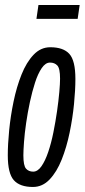

<svg xmlns="http://www.w3.org/2000/svg" viewBox="-20 -734 337 764"><path d="M111 10Q59 10 35 -17Q11 -44 11 -116Q11 -160 16.5 -216Q22 -272 34 -330Q46 -388 65.5 -437Q85 -486 113.5 -516Q142 -546 180 -546Q232 -546 256 -519.5Q280 -493 280 -420Q280 -376 274.5 -320Q269 -264 257 -206Q245 -148 225.5 -99Q206 -50 177.5 -20Q149 10 111 10ZM112 -51Q130 -51 145 -72.5Q160 -94 172 -129.5Q184 -165 192.5 -207.5Q201 -250 207 -291.5Q213 -333 216 -367.5Q219 -402 219 -421Q219 -462 208 -473.5Q197 -485 179 -485Q161 -485 146 -463Q131 -441 119.5 -405.5Q108 -370 99 -328Q90 -286 84 -244.5Q78 -203 75.5 -168.5Q73 -134 73 -116Q73 -75 83.5 -63Q94 -51 112 -51ZM125 -659 133 -714H297L289 -659Z"/></svg>

Font: Georama ExtraCondensed
Style: Italic
Weight: 400
Width: 2
Italic angle: -9°
Designer: Jean-Baptiste Levee
Foundry: Production Type
Version: Version 1.000